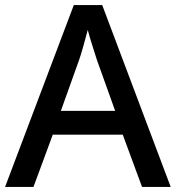

<svg xmlns="http://www.w3.org/2000/svg" viewBox="-20 -830 694 757"><path d="M540 -93 464 -299H188L112 -93H0L271 -810H383L653 -93ZM362 -594Q359 -605 351.5 -627Q344 -649 337 -673Q330 -697 326 -712Q318 -681 308 -646Q298 -611 292 -594L220 -393H434Z"/></svg>

Font: Noto Sans Kannada UI Medium
Style: Regular
Weight: 500
Designer: Jelle Bosma - Monotype Design Team
Foundry: Monotype Imaging Inc.
Version: Version 2.005; ttfautohint (v1.8.4.7-5d5b)